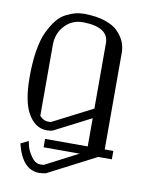

<svg xmlns="http://www.w3.org/2000/svg" viewBox="-88 -649 737 923"><g transform="rotate(10 281.0 -187.5)"><path d="M250 -583Q308.6 -582 351.1 -567.9Q393.6 -553.7 415.5 -530.3Q437.5 -506.8 447.3 -483.4Q457 -460 458 -433.6V42H500V83H433.6L199.2 204.1Q179.7 208 167 208Q84 208 53.7 84Q89.8 66.4 91.8 65.4Q91.8 71.3 97.7 92.8Q103.5 114.3 122.1 140.6Q140.6 167 167 167Q177.7 167 182.6 166L342.8 83H167V42H375V-95.7L196.3 -3.9Q184.6 0 167 0Q110.4 0 75.2 -61.5Q42 -118.2 42 -240.2Q42 -310.5 51.3 -367.2Q60.5 -423.8 77.6 -460Q94.7 -496.1 114.7 -521.5Q134.8 -546.9 159.7 -559.6Q184.6 -572.3 205.6 -577.6Q226.6 -583 250 -583ZM250 -542Q195.3 -542 160.2 -503.4Q125 -464.8 125 -410.2V-63.5Q143.6 -42 167 -42Q176.8 -42 180.7 -43L375 -142.6V-461.9Q375 -540 250 -542Z"/></g></svg>

Font: wanta
Style: Medium
Weight: 500
Version: Version 0.91